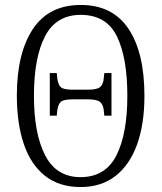

<svg xmlns="http://www.w3.org/2000/svg" viewBox="-20 -745 652 775"><path d="M305 10Q219 10 161.5 -35.5Q104 -81 76 -164Q48 -247 48 -359Q48 -530 112.5 -627.5Q177 -725 306 -725Q434 -725 498.5 -629Q563 -533 563 -358Q563 -245 533.5 -162.5Q504 -80 446.5 -35Q389 10 305 10ZM305 -30Q405 -30 449.5 -117Q494 -204 494 -358Q494 -513 451.5 -599Q409 -685 306 -685Q207 -685 162 -599Q117 -513 117 -358Q117 -205 162.5 -117.5Q208 -30 305 -30ZM181 -278V-450H209L211 -431Q214 -405 224.5 -394Q235 -383 273 -383H336Q372 -383 384.5 -394Q397 -405 399 -430L401 -450H430V-278H401L399 -298Q397 -322 384.5 -333Q372 -344 335 -344H273Q235 -344 224.5 -333Q214 -322 211 -298L209 -278Z"/></svg>

Font: Noto Serif Condensed Light
Style: Regular
Weight: 300
Width: 3
Designer: Monotype Design Team
Foundry: Monotype Imaging Inc.
Version: Version 2.013